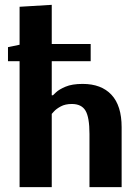

<svg xmlns="http://www.w3.org/2000/svg" viewBox="-20 -774 576 794"><path d="M61 0V-521H13V-579L61 -589V-746L194 -754V-592H355V-521H194V-380H199Q199 -380 211.5 -392Q224 -404 251 -415.5Q278 -427 322 -427Q399 -427 441 -382Q483 -337 483 -248V0H350V-220Q350 -289 333.5 -316.5Q317 -344 277 -344Q250 -344 231.5 -334Q213 -324 203.5 -313.5Q194 -303 194 -303V0Z"/></svg>

Font: Arsenal SC
Style: Bold
Weight: 700
Designer: Andrij Shevchenko
Foundry: Stairsfor
Version: Version 2.001; ttfautohint (v1.8.4.7-5d5b)